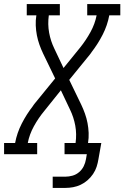

<svg xmlns="http://www.w3.org/2000/svg" viewBox="-50 -755 609 940"><path d="M208 165V110H270Q287 110 305 105Q323 100 337.5 87.5Q352 75 360 58.5Q368 42 371 24L375 0H266V-55H320Q326 -99 318.5 -140Q311 -181 293 -218L248 -313L167 -212Q138 -177 116 -137Q94 -97 86 -55H132V0H-30V-55H24Q33 -104 56.5 -150Q80 -196 112 -237V-238Q112 -238 112 -238Q112 -238 113 -238V-239Q114 -241 116 -243Q118 -245 119 -247L220 -371L161 -493Q151 -514 143 -536.5Q135 -559 130.5 -582.5Q126 -606 125 -630.5Q124 -655 128 -680H81V-735H243V-680H189Q183 -636 190.5 -595Q198 -554 216 -517L261 -422L343 -523Q371 -558 393 -598Q415 -638 423 -680H377V-735H539V-680H485Q476 -631 452.5 -585Q429 -539 397 -498V-497Q397 -497 397 -497Q397 -497 397 -497L396 -496Q395 -494 393 -492Q391 -490 390 -488L289 -364L348 -242Q358 -221 366 -198.5Q374 -176 378.5 -152.5Q383 -129 384 -104.5Q385 -80 381 -55H446L432 24Q429 43 423 61.5Q417 80 405.5 97Q394 114 378.5 127.5Q363 141 345 149.5Q327 158 308 161.5Q289 165 270 165Z"/></svg>

Font: Iosevka Curly Slab LtObl
Style: Regular
Weight: 300
Italic angle: -9°
Monospace: yes
Designer: Belleve Invis
Foundry: Belleve Invis
Version: Version 11.0.0; ttfautohint (v1.8.3)